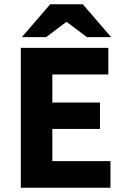

<svg xmlns="http://www.w3.org/2000/svg" viewBox="-20 -875 588 895"><path d="M77 0V-652H485V-528H224V-397H446V-274H224V-124H495V0ZM82 -702 214 -855H366L498 -702H385L292 -772H288L195 -702Z"/></svg>

Font: Source Sans 3 ExtraLight
Style: Bold
Weight: 700
Version: Version 3.052;hotconv 1.1.0;makeotfexe 2.6.0